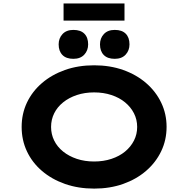

<svg xmlns="http://www.w3.org/2000/svg" viewBox="-20 -1100 1108 1130"><path d="M534.5 10Q440.3 10 362.3 -17.5Q284.3 -45 227 -94Q169.7 -143 138.6 -209.1Q107.4 -275.1 107.4 -352.9Q107.4 -430.6 138.8 -496.7Q170.3 -562.7 227.6 -611.7Q284.9 -660.7 362.6 -688.2Q440.3 -715.7 533.9 -715.7Q627.1 -715.7 704.8 -688.2Q782.6 -660.7 839.9 -611.2Q897.2 -561.7 928.8 -495.7Q960.4 -429.6 960.4 -353.4Q960.4 -276.1 928.8 -210.1Q897.2 -144 839.9 -94.5Q782.6 -45 704.8 -17.5Q627.1 10 534.5 10ZM533.9 -149.5Q589.2 -149.5 635.9 -165Q682.7 -180.5 716.1 -208.1Q749.6 -235.7 768.5 -272.8Q787.3 -309.8 787.3 -352.9Q787.3 -396 768.5 -433Q749.6 -470 716.1 -497.6Q682.7 -525.2 635.9 -540.7Q589.2 -556.2 533.9 -556.2Q478.7 -556.2 432.2 -540.7Q385.8 -525.2 351.5 -497.6Q317.2 -470 298.9 -433Q280.6 -396 280.6 -352.9Q280.6 -309.8 298.9 -272.8Q317.2 -235.7 351.5 -208.1Q385.8 -180.5 432.2 -165Q478.7 -149.5 533.9 -149.5ZM655.3 -753.8Q612.8 -753.8 590.7 -776.4Q568.5 -799 568.5 -838.9Q568.5 -874.8 591.2 -899.4Q614 -924 655.3 -924Q697.8 -924 719.9 -901.7Q742.1 -879.4 742.1 -838.9Q742.1 -803 719.4 -778.4Q696.6 -753.8 655.3 -753.8ZM412 -753.8Q369.5 -753.8 347.4 -776.4Q325.2 -799 325.2 -838.9Q325.2 -874.8 347.9 -899.4Q370.7 -924 412 -924Q454.4 -924 476.6 -901.7Q498.8 -879.4 498.8 -838.9Q498.8 -803 476 -778.4Q453.3 -753.8 412 -753.8ZM354.1 -978.9V-1079.7H712.7V-978.9Z"/></svg>

Font: Lexend Tera
Style: Regular
Weight: 400
Designer: Bonnie Shaver-Troup, Thomas Jockin
Foundry: Lexend
Version: Version 1.007